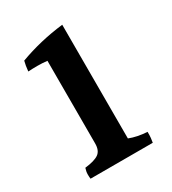

<svg xmlns="http://www.w3.org/2000/svg" viewBox="-124 -582 542 604"><g transform="rotate(-30 147.5 -280.0)"><path d="M258 -86Q258 -83 258 -74.5Q258 -66 255 -48H29Q28 -54 28 -64Q28 -74 32 -86Q67 -90 82 -100.5Q97 -111 97 -137V-437Q80 -439 62 -439Q44 -439 28 -438Q30 -459 34 -474Q109 -502 194 -512V-99Q222 -88 258 -86Z"/></g></svg>

Font: Halant Medium
Style: Regular
Weight: 500
Designer: Hitesh Malaviya (Devanagari), Satya Rajpurohit (Latin)
Foundry: Indian Type Foundry
Version: Version 1.101;PS 1.0;hotconv 1.0.78;makeotf.lib2.5.61930; tt